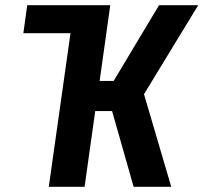

<svg xmlns="http://www.w3.org/2000/svg" viewBox="-20 -720 784 740"><path d="M70 -592 85 -700H290L275 -592ZM168 0 267 -700H405L364 -408H418L593 -700H744L535 -357L640 0H495L412 -292H347L306 0Z"/></svg>

Font: Finlandica SemiBold
Style: Italic
Weight: 600
Italic angle: -8°
Designer: Niklas Ekholm, Juho Hiilivirta, Jaakko Suomalainen
Foundry: Helsinki Type Studio
Version: Version 1.063